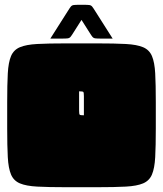

<svg xmlns="http://www.w3.org/2000/svg" viewBox="-20 -781 680 801"><path d="M385 -600Q458 -600 504.5 -597.5Q551 -595 577 -584Q603 -573 614 -547Q625 -521 627.5 -475Q630 -429 630 -355V-245Q630 -172 627.5 -125.5Q625 -79 614 -53Q603 -27 577 -16Q551 -5 505 -2.5Q459 0 385 0H255Q182 0 135.5 -2.5Q89 -5 63 -16Q37 -27 26 -53Q15 -79 12.5 -125.5Q10 -172 10 -245V-355Q10 -428 12.5 -474.5Q15 -521 26 -547Q37 -573 63 -584Q89 -595 135.5 -597.5Q182 -600 255 -600ZM310 -400V-320Q310 -305 312.5 -302.5Q315 -300 330 -300V-380Q330 -395 327.5 -397.5Q325 -400 310 -400ZM450 -620H401Q385 -620 377.5 -621Q370 -622 365.5 -627.5Q361 -633 353 -646L320 -698L287 -646Q279 -633 274.5 -627.5Q270 -622 262.5 -621Q255 -620 239 -620H190L263 -735Q271 -748 275.5 -753.5Q280 -759 287.5 -760Q295 -761 311 -761H329Q345 -761 352.5 -760Q360 -759 364.5 -753.5Q369 -748 377 -735Z"/></svg>

Font: Badeen Display
Style: Regular
Weight: 400
Version: Version 1.000; ttfautohint (v1.8.4.7-5d5b)